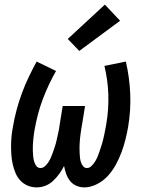

<svg xmlns="http://www.w3.org/2000/svg" viewBox="-20 -805 640 833"><path d="M139 8Q118 8 99.5 0Q81 -8 68 -22Q55 -36 47.5 -54Q40 -72 35.5 -91Q31 -110 29.5 -130.5Q28 -151 28 -171.5Q28 -192 30 -213Q32 -234 36 -254Q42 -291 52 -328Q62 -365 75 -400.5Q88 -436 104.5 -470.5Q121 -505 139 -538L223 -497Q206 -467 191.5 -436Q177 -405 165 -373Q153 -341 144.5 -308Q136 -275 130 -242Q128 -230 126.5 -218.5Q125 -207 124 -195.5Q123 -184 122.5 -172.5Q122 -161 122.5 -149.5Q123 -138 124 -126.5Q125 -115 128 -104.5Q131 -94 137.5 -85Q144 -76 156 -76Q166 -76 175 -84Q184 -92 190 -101.5Q196 -111 200.5 -121Q205 -131 208.5 -141Q212 -151 215.5 -161.5Q219 -172 222 -182Q225 -192 227 -202.5Q229 -213 231.5 -223.5Q234 -234 236 -244.5Q238 -255 239 -265L252 -345H349L336 -265Q334 -255 332.5 -244.5Q331 -234 329.5 -223.5Q328 -213 327 -202.5Q326 -192 325.5 -182Q325 -172 325 -161.5Q325 -151 325.5 -141Q326 -131 327 -121Q328 -111 331 -101.5Q334 -92 340.5 -84Q347 -76 357 -76Q368 -76 376.5 -84.5Q385 -93 391 -102Q397 -111 401.5 -121Q406 -131 409.5 -141.5Q413 -152 416.5 -162Q420 -172 423 -182.5Q426 -193 428.5 -203.5Q431 -214 433 -224Q435 -234 437 -244.5Q439 -255 441 -266Q452 -331 450 -394Q448 -457 433 -519L526 -538Q542 -469 545 -398Q548 -327 536 -255Q531 -227 524 -199Q517 -171 507 -144Q497 -117 482.5 -90.5Q468 -64 448 -42Q428 -20 400.5 -6Q373 8 345 8Q327 8 310.5 0.5Q294 -7 283.5 -20.5Q273 -34 267 -51Q261 -68 258 -85Q249 -67 237 -50.5Q225 -34 210 -20Q195 -6 176.5 1Q158 8 139 8ZM324 -584 274 -636 435 -785 501 -715Z"/></svg>

Font: Iosevka Curly Slab MdEx
Style: Italic
Weight: 500
Width: 7
Italic angle: -9°
Monospace: yes
Designer: Belleve Invis
Foundry: Belleve Invis
Version: Version 11.0.0; ttfautohint (v1.8.3)